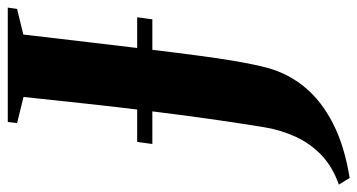

<svg xmlns="http://www.w3.org/2000/svg" viewBox="-330 -546 941 506"><g transform="rotate(-90 141.0 -292.5)"><path d="M-74.5 158 -92 129.5Q-45 113 -14.2 83.5Q16.5 54 34 15.8Q51.5 -22.5 58.5 -63.5Q70 -132.5 81 -210.5Q92 -288.5 102.2 -371.8Q112.5 -455 121.5 -538.5Q130.5 -622 139 -701.5L70 -718.5L73 -743H374.5L371 -718.5L303.5 -702Q292.5 -608.5 282.8 -526Q273 -443.5 264.5 -372.5Q256 -301.5 248.2 -242.8Q240.5 -184 232.5 -138Q224.5 -92 216 -60Q201 -4 164.5 40Q128 84 68.8 114.2Q9.5 144.5 -74.5 158ZM15 -362 20.5 -402H349L343.5 -362Z"/></g></svg>

Font: Merriweather 120pt ExtraBold
Style: Italic
Weight: 800
Italic angle: -7.8°
Version: Version 2.101